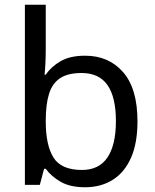

<svg xmlns="http://www.w3.org/2000/svg" viewBox="-20 -780 655 810"><path d="M173 -575Q173 -541 171.5 -511.5Q170 -482 168 -465H173Q196 -499 236 -522Q276 -545 339 -545Q439 -545 499.5 -475.5Q560 -406 560 -268Q560 -176 532.5 -114Q505 -52 455 -21Q405 10 339 10Q276 10 236 -13Q196 -36 173 -68H166L148 0H85V-760H173ZM324 -472Q267 -472 234 -450.5Q201 -429 187 -384.5Q173 -340 173 -271V-267Q173 -168 205.5 -115.5Q238 -63 326 -63Q398 -63 433.5 -116Q469 -169 469 -269Q469 -370 433.5 -421Q398 -472 324 -472Z"/></svg>

Font: hingl115
Style: Book
Weight: 400
Designer: Jelle Bosma - Monotype Design Team
Foundry: Monotype Imaging Inc.
Version: Version 2.003